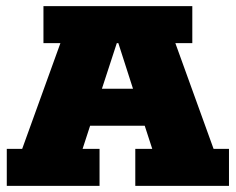

<svg xmlns="http://www.w3.org/2000/svg" viewBox="-20 -603 765 623"><path d="M2 0V-120H52L176 -463H121V-583H604V-463H549L673 -120H723V0H419V-120H474L434 -243L493 -195H229L288 -243L248 -120H303V0ZM295 -267 264 -315H458L427 -267L364 -463H359Z"/></svg>

Font: Rokkitt SemiBold Black
Style: Regular
Weight: 900
Version: Version 3.103